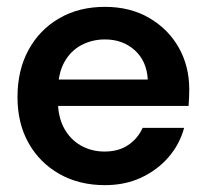

<svg xmlns="http://www.w3.org/2000/svg" viewBox="-20 -528 598 560"><path d="M286 12Q211 12 153.5 -20.5Q96 -53 63.5 -110.5Q31 -168 31 -245Q31 -323 63 -382Q95 -441 152.5 -474.5Q210 -508 286 -508Q360 -508 415.5 -475.5Q471 -443 501.5 -389Q532 -335 532 -267Q532 -257 531.5 -245Q531 -233 530 -219H118V-296H411Q408 -350 373 -381.5Q338 -413 286 -413Q249 -413 217.5 -396.5Q186 -380 167.5 -346.5Q149 -313 149 -262V-233Q149 -187 167 -154Q185 -121 216 -103.5Q247 -86 285 -86Q326 -86 354 -105Q382 -124 396 -155H517Q504 -107 471.5 -69.5Q439 -32 392 -10Q345 12 286 12Z"/></svg>

Font: DM Sans 36pt SemiBold
Style: Regular
Weight: 600
Designer: Colophon Foundry, Jonny Pinhorn
Foundry: Colophon Foundry
Version: Version 4.004;gftools[0.9.30]